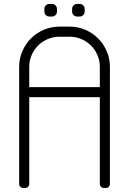

<svg xmlns="http://www.w3.org/2000/svg" viewBox="-20 -932 640 952"><path d="M475 -450V-20C475 -14.3 476.9 -9.6 480.8 -5.8C484.6 -1.9 489.3 0 495 0H505C510.7 0 515.4 -1.9 519.2 -5.8C523.1 -9.6 525 -14.3 525 -20V-600C525 -627.7 519.8 -653.7 509.2 -678C498.8 -702.3 484.5 -723.5 466.5 -741.5C448.5 -759.5 427.3 -773.8 403 -784.2C378.7 -794.8 352.7 -800 325 -800H275C247.3 -800 221.3 -794.8 197 -784.2C172.7 -773.8 151.5 -759.5 133.5 -741.5C115.5 -723.5 101.2 -702.3 90.8 -678C80.2 -653.7 75 -627.7 75 -600V-20C75 -14.3 76.9 -9.6 80.8 -5.8C84.6 -1.9 89.3 0 95 0H105C110.7 0 115.4 -1.9 119.2 -5.8C123.1 -9.6 125 -14.3 125 -20V-450ZM125 -500V-600C125 -620.7 128.9 -640.2 136.8 -658.5C144.6 -676.8 155.2 -692.8 168.8 -706.2C182.2 -719.8 198.2 -730.4 216.5 -738.2C234.8 -746.1 254.3 -750 275 -750H325C345.7 -750 365.2 -746.1 383.5 -738.2C401.8 -730.4 417.8 -719.8 431.2 -706.2C444.8 -692.8 455.4 -676.8 463.2 -658.5C471.1 -640.2 475 -620.7 475 -600V-500ZM200 -887.5V-875C200 -868 202.4 -862.1 207.2 -857.2C212.1 -852.4 218 -850 225 -850H237.5C244.5 -850 250.4 -852.4 255.2 -857.2C260.1 -862.1 262.5 -868 262.5 -875V-887.5C262.5 -894.5 260.1 -900.4 255.2 -905.2C250.4 -910.1 244.5 -912.5 237.5 -912.5H225C218 -912.5 212.1 -910.1 207.2 -905.2C202.4 -900.4 200 -894.5 200 -887.5ZM337.5 -887.5V-875C337.5 -868 339.9 -862.1 344.8 -857.2C349.6 -852.4 355.5 -850 362.5 -850H375C382 -850 387.9 -852.4 392.8 -857.2C397.6 -862.1 400 -868 400 -875V-887.5C400 -894.5 397.6 -900.4 392.8 -905.2C387.9 -910.1 382 -912.5 375 -912.5H362.5C355.5 -912.5 349.6 -910.1 344.8 -905.2C339.9 -900.4 337.5 -894.5 337.5 -887.5Z"/></svg>

Font: lerotica
Style: Regular
Weight: 400
Designer: defharo
Foundry: deFharo
Version: Version 1.001 2011